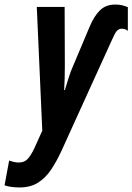

<svg xmlns="http://www.w3.org/2000/svg" viewBox="-96 -575 576 835"><path d="M-11.2 240.2Q-49.3 240.2 -76.2 231L-56.2 123Q-33.2 131.8 -14.2 131.8Q10.7 131.8 25.4 115.2Q40 98.6 54.2 67.9L87.9 -6.8L64 -544.9H185.1L186 -288.1Q186 -235.4 183.1 -183.1H186Q194.3 -210.9 203.4 -239.3Q212.4 -267.6 220.2 -284.2L293.9 -459Q312.5 -503.9 338.1 -529.5Q363.8 -555.2 404.8 -555.2Q423.8 -555.2 436.5 -551.8Q449.2 -548.3 460 -543.9V-440.9Q448.7 -450.2 434.1 -450.2Q419.9 -450.2 411.4 -439.7Q402.8 -429.2 390.1 -399.9L170.9 82Q149.9 127.4 126 163.1Q102.1 198.7 69.3 219.5Q36.6 240.2 -11.2 240.2Z"/></svg>

Font: Open Sans Condensed
Style: Bold Italic
Weight: 700
Width: 3
Italic angle: -12°
Designer: Monotype Design Team
Foundry: Monotype Imaging Inc.
Version: Version 3.003; ttfautohint (v1.8.4)